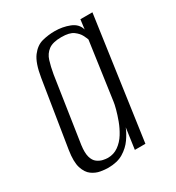

<svg xmlns="http://www.w3.org/2000/svg" viewBox="-131 -586 620 677"><g transform="rotate(-30 178.5 -248.0)"><path d="M114 8Q102 8 84 5Q66 2 50 -9.5Q34 -21 26 -46Q18 -71 25 -116L68 -385Q77 -441 96 -466Q115 -491 140 -497.5Q165 -504 191 -504Q223 -504 251 -493Q279 -482 286 -456L291 -495H340L270 0H227L239 -85Q231 -65 216 -43.5Q201 -22 176.5 -7Q152 8 114 8ZM131 -23Q155 -23 174 -36.5Q193 -50 206 -71Q219 -92 227.5 -115Q236 -138 241 -157Q246 -176 247 -185L280 -419Q278 -425 271.5 -438Q265 -451 249.5 -462.5Q234 -474 201 -474Q166 -474 148.5 -461Q131 -448 124 -425.5Q117 -403 112 -374L72 -109Q68 -79 73 -61.5Q78 -44 89 -36Q100 -28 111.5 -25.5Q123 -23 131 -23Z"/></g></svg>

Font: Alumni Sans Light
Style: Italic
Weight: 300
Italic angle: -8°
Version: Version 1.016